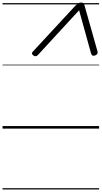

<svg xmlns="http://www.w3.org/2000/svg" viewBox="-20 -1016 803 1517"><path d="M244 -613 570 -965Q586 -981 596.5 -988.5Q607 -996 620 -996Q635 -996 640.5 -988.5Q646 -981 650 -965L750 -611Q753 -600 749.5 -592Q746 -584 732 -578Q718 -573 710.5 -577.5Q703 -582 699 -595L605 -935L281 -583Q270 -572 261.5 -571.5Q253 -571 242 -579Q232 -587 232.5 -595Q233 -603 244 -613ZM0 471H763V481H0ZM0 -20H763V0H0ZM0 -505H763V-500H0ZM0 -991H763V-981H0Z"/></svg>

Font: Playwrite IE Guides
Style: Regular
Weight: 400
Designer: Veronika Burian, José Scaglione
Foundry: TypeTogether
Version: Version 1.003